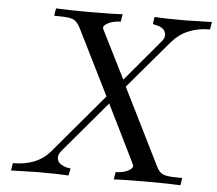

<svg xmlns="http://www.w3.org/2000/svg" viewBox="-50 -738 897 793"><g transform="rotate(5 398.5 -341.5)"><path d="M23.9 0Q24.9 -4.9 26.4 -15.4Q27.8 -25.9 28.8 -30.8Q128.9 -30.8 181.2 -91.8L390.1 -338.9L254.9 -610.8Q241.7 -636.7 225.3 -644.3Q209 -651.9 162.1 -651.9H146Q146 -655.8 147.9 -667Q149.9 -678.2 150.9 -683.1Q210 -680.2 279.8 -680.2Q390.6 -680.2 426.8 -683.1L421.9 -651.9Q391.1 -650.9 371.1 -640.9Q351.1 -630.9 351.1 -620.1Q351.1 -616.2 357.9 -604L453.1 -414.1L595.2 -583Q609.4 -599.1 608.9 -610.8Q608.9 -644 564 -650.9Q555.2 -652.8 555.2 -657.2L559.1 -683.1Q599.1 -680.2 686 -680.2Q689 -680.2 796.9 -683.1L792 -651.9Q691.9 -651.9 634.8 -585L465.8 -386.2L624 -67.9Q635.3 -44.9 652.1 -37.8Q668.9 -30.8 713.9 -30.8H731Q730 -25.9 728.5 -15.4Q727.1 -4.9 726.1 0Q668 -2.9 597.2 -2.9Q485.4 -2.9 450.2 0Q450.2 -3.9 452.1 -14.9Q454.1 -25.9 455.1 -30.8Q485.8 -31.7 505.4 -41.7Q524.9 -51.8 524.9 -62Q524.9 -64.9 519 -77.1L403.8 -311L226.1 -101.1Q211.9 -84 211.9 -71.8Q211.9 -51.8 230 -41.3Q248 -30.8 268.1 -29.8L262.2 0Q222.2 -2.9 134.8 -2.9Q131.8 -2.9 23.9 0Z"/></g></svg>

Font: CMU Serif Extra
Style: RomanSlanted
Weight: 500
Italic angle: -9.46001°
Version: Version 0.7.0